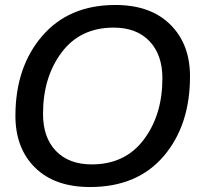

<svg xmlns="http://www.w3.org/2000/svg" viewBox="-20 -742 792 772"><path d="M342 10Q200 10 121 -68Q42 -146 42 -276Q42 -472 149.5 -597Q257 -722 444 -722Q585 -722 664.5 -643.5Q744 -565 744 -435Q744 -238 638 -114Q532 10 342 10ZM349 -81Q483 -81 558 -180.5Q633 -280 633 -427Q633 -522 581 -576.5Q529 -631 437 -631Q303 -631 228 -531.5Q153 -432 153 -284Q153 -189 205 -135Q257 -81 349 -81Z"/></svg>

Font: Creato Display Medium
Style: Italic
Weight: 500
Italic angle: -10°
Version: Version 1.000